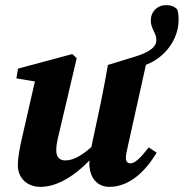

<svg xmlns="http://www.w3.org/2000/svg" viewBox="-20 -710 713 745"><path d="M137.2 15.1C208.1 15.1 288.8 -36.5 364.6 -129.7H377.4L358.9 -162C304.3 -108.9 267.1 -87.5 233.4 -87.5C213.7 -87.5 198.2 -97.9 198.2 -127.6C198.2 -147.5 203.5 -169.5 209.7 -195.4L277.7 -484.4L260.4 -500.2L49.9 -443.7L43.7 -405.9L139.7 -389.8L121.2 -419L63 -164.5C55.8 -131.2 49.2 -97.7 49.2 -69.3C49.2 -16 88.2 15.1 137.2 15.1ZM404 15.1C486.8 15.1 548.4 -51.9 587.9 -117.6L557.2 -138C524.1 -95.8 503.4 -76.1 485.7 -76.1C475.8 -76.1 468.4 -83.3 468.4 -96.6C468.4 -106.9 471 -120.7 475.3 -139.3L552 -484.4L503.1 -449.1C585.6 -455.1 673 -533.6 673 -633.6C673 -648.5 671.7 -660.2 667.7 -673.8C655 -685.9 642.3 -690.1 624.5 -690.1C590.2 -690.1 565.1 -664.9 565.1 -630.3C565.1 -598 586.8 -582.3 586.8 -554.7C586.8 -522.4 547.5 -503.7 503.1 -490L398.8 -458C389.9 -407.6 380.8 -358.6 370.7 -309.7L331.9 -127.2H335.2C329.1 -103.7 326.7 -89.5 326.7 -76.2C326.7 -17.6 359.8 15.1 404 15.1Z"/></svg>

Font: Source Serif 4 Variable
Style: Italic
Weight: 400
Italic angle: -12°
Designer: Frank Grießhammer
Foundry: Adobe Systems Incorporated
Version: Version 4.004;hotconv 1.0.116;makeotfexe 2.5.65601